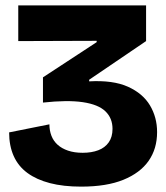

<svg xmlns="http://www.w3.org/2000/svg" viewBox="-20 -681 618 715"><path d="M282 14Q216 14 166 1Q116 -12 82 -37Q48 -62 31 -100Q14 -138 14 -188L164 -218Q164 -195 171.5 -175.5Q179 -156 194.5 -142Q210 -128 233.5 -120Q257 -112 288 -112Q321 -112 346 -121.5Q371 -131 385 -151Q399 -171 399 -201Q399 -241 372.5 -266.5Q346 -292 288.5 -300.5Q231 -309 140 -299V-393L340 -524V-529L48 -528V-661H524V-528L312 -384V-378Q401 -383 456.5 -358Q512 -333 538.5 -288.5Q565 -244 565 -189Q565 -127 533.5 -82Q502 -37 439.5 -11.5Q377 14 282 14Z"/></svg>

Font: Bricolage Grotesque 72pt ExtraBold
Style: Regular
Weight: 800
Designer: Mathieu Triay
Foundry: Atelier Triay
Version: Version 1.001;gftools[0.9.33.dev8+g029e19f]